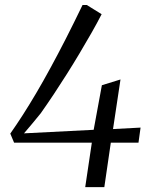

<svg xmlns="http://www.w3.org/2000/svg" viewBox="-20 -764 616 784"><path d="M328 0 355 -181.5H37.5L22 -218.5Q47 -254 73.5 -295.2Q100 -336.5 128 -384Q156 -431.5 186.2 -487Q216.5 -542.5 249 -606.2Q281.5 -670 317 -743.5H334.5L395 -706Q376 -669 353.2 -629Q330.5 -589 305.2 -546.8Q280 -504.5 253.5 -462.5Q227 -420.5 199.8 -379.5Q172.5 -338.5 146 -301Q128.5 -279 111.5 -259Q94.5 -239 78 -219.5L362.5 -234L396 -416L472 -439.5L441.5 -237L554 -243L545.5 -181.5H432.5L406 0Z"/></svg>

Font: Merriweather 60pt Light
Style: Italic
Weight: 300
Italic angle: -7.8°
Version: Version 2.101